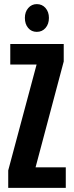

<svg xmlns="http://www.w3.org/2000/svg" viewBox="-20 -914 360 934"><path d="M153 -100H300V0H20V-85L158 -600H30V-700H290V-615ZM159 -894Q185 -894 201.5 -875Q218 -856 218 -827Q218 -797 201.5 -778Q185 -759 159 -759Q133 -759 117 -778Q101 -797 101 -827Q101 -856 117.5 -875Q134 -894 159 -894Z"/></svg>

Font: Gully ECD Medium
Style: Regular
Weight: 500
Width: 2
Designer: jaikishan Patel
Foundry: MagicType
Version: Version 1.000;Glyphs 3.2 (3242)